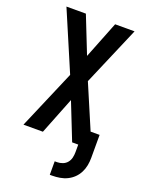

<svg xmlns="http://www.w3.org/2000/svg" viewBox="-174 -817 849 1123"><g transform="rotate(20 250.0 -256.0)"><path d="M283 223V139H298Q315 139 332 132.5Q349 126 360 112.5Q371 99 375 82Q379 65 379 47V0H341L250 -230L159 0H38L195 -367L38 -735H159L250 -505L341 -735H462L305 -368L421 -96H477V47Q477 71 472.5 94.5Q468 118 457 139.5Q446 161 429 177.5Q412 194 390.5 204.5Q369 215 345 219Q321 223 298 223Z"/></g></svg>

Font: Iosevka SS18
Style: Bold
Weight: 700
Monospace: yes
Designer: Belleve Invis
Foundry: Belleve Invis
Version: Version 25.1.1; ttfautohint (v1.8.4)